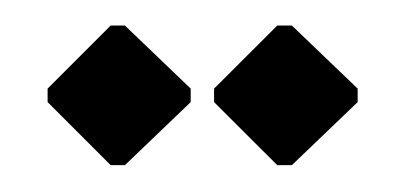

<svg xmlns="http://www.w3.org/2000/svg" viewBox="-20 -453 312 148"><path d="M65.3 -325.7H76.3L127 -374.3V-384.7L76.3 -433.3H65.3L16.7 -384.7V-374.3ZM193.7 -325.7H205L255.7 -374.3V-384.7L205 -433.3H193.7L145 -384.7V-374.3Z"/></svg>

Font: Jomhuria
Style: Regular
Weight: 400
Designer: Arabic design by Kourosh Beigpour, Latin design by Eben Sorkin, engineering by Lasse Fister and Khaled Hosney
Version: Version 1.0010